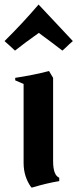

<svg xmlns="http://www.w3.org/2000/svg" viewBox="-36 -798 341 846"><path d="M180 -485 198 -455V-88Q198 -26 225 -15V0Q170 9 107 28H102Q68 -19 68 -80V-428L31 -444V-455Q111 -467 180 -485ZM285 -617Q276 -610 269.5 -603.5Q263 -597 255 -589.5Q247 -582 239 -575Q195 -609 135 -653Q69 -606 30 -575Q21 -583 8 -595.5Q-5 -608 -16 -617Q63 -695 134 -778Q186 -723 234 -671.5Q282 -620 285 -617Z"/></svg>

Font: NewRocker
Style: Regular
Weight: 400
Designer: Pablo Impallari, Brenda Gallo, Rodrigo Fuenzalida
Foundry: Pablo Impallari, Brenda Gallo, Rodrigo Fuenzalida
Version: Version 1.000